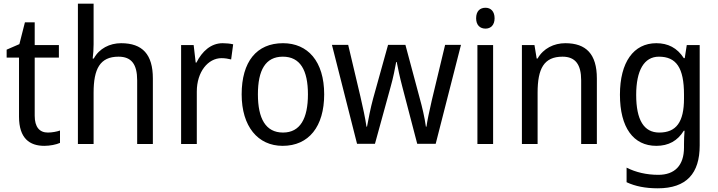

<svg xmlns="http://www.w3.org/2000/svg" viewBox="-20 -846 3887 1040"><path d="M239 -128C194 -128 168 -158 168 -219V-534H299V-602H168V-725H115L85 -607L16 -577V-534H83V-214C83 -96 141 -56 220 -56C251 -56 285 -63 305 -72V-139C288 -133 262 -128 239 -128Z M487 -606V-826H402V-66H487V-344C487 -472 521 -539 622 -539C692 -539 723 -498 723 -411V-66H808V-421C808 -551 752 -612 636 -612C574 -612 517 -583 488 -529H482C485 -551 487 -579 487 -606Z M1186 -612C1122 -612 1074 -567 1044 -507H1040L1029 -602H961V-66H1046V-350C1046 -457 1107 -531 1180 -531C1197 -531 1217 -528 1232 -524L1243 -606C1226 -610 1205 -612 1186 -612Z M1736 -335C1736 -514 1647 -612 1513 -612C1370 -612 1289 -512 1289 -335C1289 -161 1377 -56 1511 -56C1653 -56 1736 -161 1736 -335ZM1377 -335C1377 -466 1418 -539 1512 -539C1606 -539 1648 -466 1648 -335C1648 -204 1606 -128 1513 -128C1419 -128 1377 -204 1377 -335Z M2159 -377 2240 -67H2340L2477 -603H2391L2319 -303C2306 -246 2294 -191 2290 -160H2287C2280 -211 2266 -269 2254 -312L2176 -603H2082L2001 -312C1987 -261 1975 -198 1968 -160H1965C1959 -205 1945 -267 1932 -324L1866 -603H1778L1914 -67H2011L2096 -376C2110 -425 2120 -477 2126 -510H2129C2135 -478 2146 -426 2159 -377Z M2610 -804C2580 -804 2559 -786 2559 -747C2559 -710 2580 -691 2610 -691C2638 -691 2659 -710 2659 -747C2659 -785 2638 -804 2610 -804ZM2651 -602H2566V-66H2651Z M3042 -612C2981 -612 2923 -584 2892 -529H2887L2875 -602H2807V-66H2892V-344C2892 -474 2926 -539 3027 -539C3097 -539 3128 -496 3128 -411V-66H3213V-421C3213 -553 3155 -612 3042 -612Z M3535 -612C3412 -612 3338 -509 3338 -333C3338 -155 3411 -56 3535 -56C3601 -56 3650 -83 3684 -138H3688C3686 -119 3685 -84 3685 -66V-47C3685 51 3634 101 3546 101C3482 101 3423 87 3374 62V141C3421 163 3476 174 3543 174C3699 174 3770 93 3770 -58V-602H3700L3689 -531H3684C3648 -587 3598 -612 3535 -612ZM3549 -539C3643 -539 3685 -479 3685 -334V-312C3685 -185 3643 -128 3551 -128C3468 -128 3426 -196 3426 -332C3426 -465 3469 -539 3549 -539Z"/></svg>

Font: Noto Sans Malayalam UI SemiCondensed
Style: Regular
Weight: 400
Width: 4
Designer: Jelle Bosma - Monotype Design Team
Foundry: Monotype Imaging Inc.
Version: Version 2.104